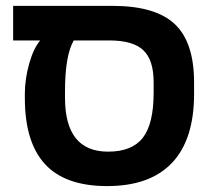

<svg xmlns="http://www.w3.org/2000/svg" viewBox="-20 -626 738 656"><path d="M64.9 -306.2Q64.9 -354.5 79.3 -407Q93.8 -459.5 117.2 -487.8H24.9V-606H363.8Q510.7 -606 576.9 -543.9Q643.1 -481.9 643.1 -344.2V-305.2Q643.1 -149.4 567.9 -69.8Q492.7 9.8 346.2 9.8Q202.6 9.8 133.8 -65.2Q64.9 -140.1 64.9 -291ZM231.9 -487.8Q202.1 -436 202.1 -314V-292Q202.1 -107.9 349.1 -107.9Q431.2 -107.9 468 -155.3Q504.9 -202.6 504.9 -309.1V-345.2Q504.9 -421.4 469.5 -454.6Q434.1 -487.8 354 -487.8Z"/></svg>

Font: Arial
Style: Bold
Weight: 700
Designer: Steve Matteson
Foundry: Ascender Corporation
Version: Version 2.00.3